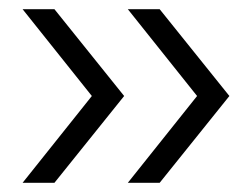

<svg xmlns="http://www.w3.org/2000/svg" viewBox="-20 -477 546 416"><path d="M407 -269 257 -457H326L477 -269L326 -81H257ZM179 -269 29 -457H98L249 -269L98 -81H29Z"/></svg>

Font: BLUETTI 2.0 Extralight
Style: Roman
Weight: 200
Designer: Stijn de Vries
Foundry: tokotype
Version: Version 2.005;October 31, 2023;FontCreator 14.0.0.2814 64-bi